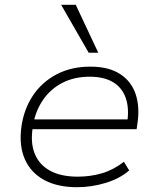

<svg xmlns="http://www.w3.org/2000/svg" viewBox="-20 -773 654 801"><path d="M301 8Q220 8 164.5 -22Q109 -52 84 -108Q59 -164 69 -242Q79 -316 116.5 -373Q154 -430 215.5 -462.5Q277 -495 357 -495Q433 -495 480.5 -464.5Q528 -434 546 -380Q564 -326 553 -255L550 -234H97L104 -275H534L510 -258Q520 -319 505 -363Q490 -407 452 -430Q414 -453 354 -453Q290 -453 240.5 -427.5Q191 -402 160 -357Q129 -312 119 -256L117 -244Q106 -178 125 -131.5Q144 -85 189.5 -60.5Q235 -36 304 -36Q357 -36 405 -50Q453 -64 497 -98L519 -62Q480 -28 421 -10Q362 8 301 8ZM350 -553 235 -753H296L390 -553Z"/></svg>

Font: Nunito Sans 10pt SemiExpanded ExtraLight
Style: Italic
Weight: 250
Width: 6
Italic angle: -9°
Designer: Vernon Adams
Foundry: Vernon Adams
Version: Version 3.101;gftools[0.9.27]